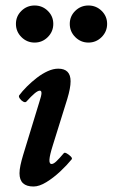

<svg xmlns="http://www.w3.org/2000/svg" viewBox="-20 -666 410 699"><path d="M102 13Q51 13 51 -35Q51 -48 54.5 -64.5Q58 -81 64 -101L123 -294Q131 -318 131 -327Q131 -336 125 -336Q118 -336 106 -326Q94 -316 76 -296Q72 -292 64.5 -296Q57 -300 52 -307.5Q47 -315 50 -319Q61 -334 78 -351Q95 -368 114.5 -383Q134 -398 154 -407Q174 -416 192 -416Q237 -416 237 -370Q237 -358 234 -342Q231 -326 225 -306L172 -136Q161 -101 160 -85Q159 -69 168 -69Q175 -69 185.5 -79Q196 -89 212 -108Q215 -112 223 -107.5Q231 -103 237.5 -96.5Q244 -90 241 -86Q224 -65 199.5 -42Q175 -19 149 -3Q123 13 102 13ZM106 -511Q78 -511 58 -531Q38 -551 38 -579Q38 -607 58 -626.5Q78 -646 106 -646Q134 -646 154 -626.5Q174 -607 174 -579Q174 -551 154 -531Q134 -511 106 -511ZM302 -511Q274 -511 254 -531Q234 -551 234 -579Q234 -607 254 -626.5Q274 -646 302 -646Q330 -646 350 -626.5Q370 -607 370 -579Q370 -551 350 -531Q330 -511 302 -511Z"/></svg>

Font: Junicode VF
Style: Italic
Weight: 400
Italic angle: -11°
Designer: Peter S. Baker
Version: Version 2.209